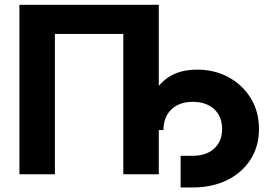

<svg xmlns="http://www.w3.org/2000/svg" viewBox="-20 -748 1170 824"><path d="M661.5 -727.5V0H509.2V-602.5H215.6V0H63.3V-727.5ZM755.2 56.5V-79.4H807.4Q865.2 -79.4 899.2 -110.5Q933.2 -141.5 933.2 -194.6Q933.2 -248 899.1 -279.5Q865 -310.9 807.6 -310.9Q749.4 -310.9 715.5 -278.4Q681.6 -245.9 681.6 -189.9H605.5Q605.5 -269.8 630.5 -328Q655.6 -386.2 704.7 -417.7Q753.9 -449.2 826.2 -449.2Q900.5 -449.2 960.4 -416.8Q1020.4 -384.5 1055.9 -327Q1091.4 -269.5 1091.4 -194.6Q1091.4 -120 1055.2 -63.4Q1018.9 -6.7 954.9 24.9Q890.9 56.5 807.4 56.5Z"/></svg>

Font: GitLab Sans
Style: Regular
Weight: 400
Designer: Rasmus Andersson
Foundry: Modifications by GitLab B.V., manufactured by rsms
Version: Version 4.000;git-c8fb6b7